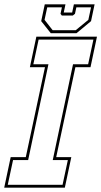

<svg xmlns="http://www.w3.org/2000/svg" viewBox="-44 -870 470 890"><path d="M-24.5 0 5.5 -141.5H75.5L164.5 -558.5H94.5L124.5 -700H405.5L375.5 -558.5H305.5L216.5 -141.5H286.5L256.5 0ZM-8 -13.5H246L270.5 -128H200.5L294.5 -572H364.5L389 -686.5H135L110.5 -572H180.5L86.5 -128H16.5ZM191.5 -716 147 -772 163.5 -850H259.5L251.5 -812H290.5L298.5 -850H394.5L378 -772L310.5 -716ZM200 -730H307L365.5 -778L378 -836H310L303.5 -806L293.5 -798H242.5L236.5 -806L243 -836H175L162.5 -778Z"/></svg>

Font: Tourney Condensed Thin
Style: Italic
Weight: 100
Width: 3
Italic angle: -12°
Designer: Tyler Finck
Foundry: Etcetera Type Co
Version: Version 1.010; ttfautohint (v1.8.3)